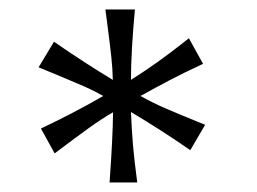

<svg xmlns="http://www.w3.org/2000/svg" viewBox="-20 -801 540 403"><path d="M254.9 -633.3Q285.6 -652.8 312.3 -671.9Q338.9 -690.9 376.5 -720.7L406.2 -667Q364.3 -647.5 336.4 -632.8Q308.6 -618.2 274.9 -599.6Q299.8 -585.4 329.1 -572.8Q358.4 -560.1 410.6 -539.1L379.4 -485.8Q318.8 -527.8 254.9 -565.9Q256.3 -530.8 259 -498Q261.7 -465.3 268.1 -418H210Q216.8 -513.2 217.3 -565.4Q193.8 -551.8 168.5 -533.7Q143.1 -515.6 94.7 -479L65.9 -531.2Q136.2 -564.5 196.8 -599.6Q176.8 -610.8 156.2 -619.9Q135.7 -628.9 100.1 -643.6L61 -659.7L93.3 -713.4Q157.7 -668.9 216.8 -633.3Q216.3 -657.2 213.6 -682.1Q210.9 -707 204.6 -755.4L201.2 -781.2H263.2Q254.9 -692.4 254.9 -633.3Z"/></svg>

Font: Lesson One Light
Style: Regular
Weight: 300
Designer: But Ko, Victor Gaultney, Annie Olsen, Julie Remington, Don Collingsworth, Eric Hays, Becca Hirsbrunner
Version: Version 1.100